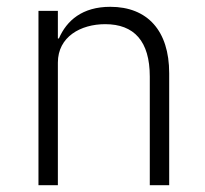

<svg xmlns="http://www.w3.org/2000/svg" viewBox="-20 -544 603 564"><path d="M150 0V-360C150 -436 217 -473 289 -473C374 -473 420 -423 420 -319V0H477V-329C477 -454 413 -524 304 -524C222 -524 176 -484 153 -431H150V-512H93V0Z"/></svg>

Font: IBM Plex Thai Looped Light
Style: Regular
Weight: 300
Designer: Mike Abbink, Paul van der Laan, Pieter van Rosmalen, Ben Mitchell, Mark Frömberg
Foundry: Bold Monday
Version: Version 1.0